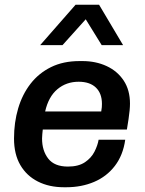

<svg xmlns="http://www.w3.org/2000/svg" viewBox="-20 -778 609 808"><path d="M249 10Q187 10 139.5 -14Q92 -38 65.5 -83.5Q39 -129 39 -195Q39 -263 56.5 -322Q74 -381 108.5 -425.5Q143 -470 194.5 -495.5Q246 -521 315 -521H327Q383 -521 428.5 -500Q474 -479 500.5 -439Q527 -399 527 -342Q527 -330 525.5 -313.5Q524 -297 521 -277Q518 -257 514 -233H160Q159 -224 158 -213Q157 -202 157 -195Q157 -144 183 -110.5Q209 -77 266 -77Q310 -77 337 -95Q364 -113 377.5 -139.5Q391 -166 395 -190H507Q498 -125 463.5 -80Q429 -35 376 -12.5Q323 10 259 10ZM170 -309H406Q408 -320 408.5 -327Q409 -334 409 -341Q409 -385 383.5 -409.5Q358 -434 311 -434Q259 -434 221.5 -402.5Q184 -371 170 -309ZM149 -588 298 -758H397L498 -588H408L311 -745H384L243 -588Z"/></svg>

Font: Chivo Medium Medium
Style: Italic
Weight: 500
Italic angle: -8.05°
Version: Version 2.002